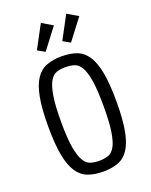

<svg xmlns="http://www.w3.org/2000/svg" viewBox="-168 -1008 872 1107"><g transform="rotate(-20 267.5 -454.5)"><path d="M59.2 -343.2Q59.2 -235.2 72.2 -166.4Q85.2 -97.6 111.5 -58.5Q137.8 -19.4 177.5 -4.7Q217.2 10 269.6 10Q322.8 10 362.2 -4.7Q401.6 -19.4 427.4 -58.9Q453.2 -98.4 465.9 -167.2Q478.6 -236 478.6 -343.2Q478.6 -451.2 465.9 -520Q453.2 -588.8 427.4 -628.2Q401.6 -667.6 362.2 -682.4Q322.8 -697.2 269.6 -697.2Q217.2 -697.2 177.5 -682.4Q137.8 -667.6 111.5 -628.6Q85.2 -589.6 72.2 -520.8Q59.2 -452 59.2 -343.2ZM138.2 -343Q138.2 -443.4 147.8 -500.9Q157.4 -558.4 174.7 -587.4Q192 -616.4 216.1 -623.6Q240.2 -630.8 269 -630.8Q298.6 -630.8 323 -623.2Q347.4 -615.6 364.3 -586.5Q381.2 -557.4 390.4 -500Q399.6 -442.6 399.6 -342.8Q399.6 -244.2 390.4 -187Q381.2 -129.8 364.4 -101Q347.6 -72.2 323.2 -64.3Q298.8 -56.4 269 -56.4Q240 -56.4 215.9 -63.9Q191.8 -71.4 174.6 -100.7Q157.4 -130 147.8 -187.2Q138.2 -244.4 138.2 -343ZM192.8 -752.6 289.6 -880 223.6 -918.8 148.2 -777.8ZM348.4 -752.6 445.4 -880 379.2 -918.8 304 -777.8Z"/></g></svg>

Font: Secuela Light
Style: Regular
Weight: 300
Designer: Fernando Haro
Foundry: deFharo
Version: Version 1.708